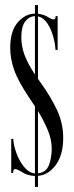

<svg xmlns="http://www.w3.org/2000/svg" viewBox="-20 -729 294 761"><path d="M118.5 12V-31.5Q89 -33 68.8 -46Q48.5 -59 39.5 -59Q32 -59 32 -43.5H24.5V-178.5H32.5Q33.5 -154.5 44.8 -123Q56 -91.5 75.2 -67.8Q94.5 -44 118.5 -41.5V-307.5Q110.5 -320.5 99.5 -336Q52.5 -405.5 36.5 -450.8Q20.5 -496 20.5 -539Q20.5 -606.5 50.8 -640.8Q81 -675 118.5 -675V-709H130.5V-674.5Q154 -671.5 169.5 -661.8Q185 -652 192.5 -652Q200.5 -652 200.5 -665H208.5V-531H200Q199 -554.5 191 -583.8Q183 -613 168 -636Q153 -659 130.5 -664V-416.5Q135.5 -408.5 142 -400Q179 -349 204.8 -295.5Q230.5 -242 230.5 -182.5Q230.5 -115 201.2 -75.2Q172 -35.5 130.5 -32V12ZM64.5 -580.5Q64.5 -546.5 76.8 -512.5Q89 -478.5 118.5 -433.5V-665Q96.5 -664.5 80.5 -644.5Q64.5 -624.5 64.5 -580.5ZM185 -140.5Q185 -176.5 169 -214.2Q153 -252 130.5 -289V-42Q163 -45.5 174 -74.8Q185 -104 185 -140.5Z"/></svg>

Font: Imbue 100pt
Style: Regular
Weight: 400
Designer: Tyler Finck
Foundry: Etcetera Type Company
Version: Version 1.102; ttfautohint (v1.8.3)